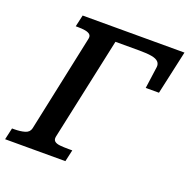

<svg xmlns="http://www.w3.org/2000/svg" viewBox="-150 -832 943 955"><g transform="rotate(20 321.5 -355.0)"><path d="M-24 0 -10 -62H1Q34 -62 57.5 -69Q81 -76 86 -98L195 -612Q198 -627 189.5 -634.5Q181 -642 164.5 -645Q148 -648 125 -648H114L128 -710H667L616 -479H546L562 -595Q564 -612 553.5 -623Q543 -634 518.5 -638.5Q494 -643 453 -643H326L209 -98Q206 -82 215 -74Q224 -66 243.5 -64Q263 -62 290 -62H309L295 0Z"/></g></svg>

Font: Roboto Serif Medium
Style: Italic
Weight: 500
Italic angle: -10°
Designer: Greg Gazdowicz
Foundry: Commercial Type
Version: Version 1.008